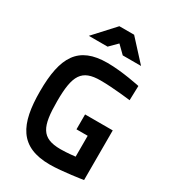

<svg xmlns="http://www.w3.org/2000/svg" viewBox="-223 -1047 1045 1172"><g transform="rotate(30 299.5 -461.0)"><path d="M353 -257H432V-110C431 -110 376 -103 329 -103C193 -103 165 -169 165 -347C165 -530 200 -589 332 -589C423 -589 545 -573 545 -573L548 -675C548 -675 420 -703 315 -703C111 -703 44 -589 44 -347C44 -117 105 11 319 11C406 11 548 -12 548 -12V-362H353ZM133 -789H265L318 -842L372 -789H501L369 -933H265Z"/></g></svg>

Font: TitilliumText22L
Style: 800 wt
Weight: 800
Designer: Campivisivi
Foundry: Campivisivi
Version: 1.000